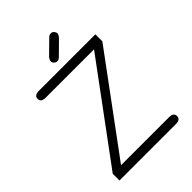

<svg xmlns="http://www.w3.org/2000/svg" viewBox="-232 -903 1006 1006"><g transform="rotate(-45 271.0 -400.0)"><path d="M348.6 -752 280.3 -684.6Q268.6 -671.9 257.8 -671.9Q247.1 -671.9 239.3 -679.2Q231.4 -686.5 231.4 -696.3Q231.4 -706.1 244.1 -720.7L311.5 -787.1Q323.2 -799.8 335 -799.8Q346.7 -799.8 353.5 -791.5Q360.4 -783.2 360.4 -774.4Q360.4 -765.6 348.6 -752ZM44.9 0V-49.8L436.5 -580.1H79.1Q43.9 -580.1 43.9 -605.5Q43.9 -630.9 79.1 -630.9H497.1V-579.1L107.4 -50.8H462.9Q497.1 -50.8 497.1 -25.4Q497.1 0 462.9 0Z"/></g></svg>

Font: Jura
Style: Book
Weight: 400
Version: Version 2.5